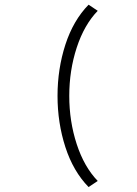

<svg xmlns="http://www.w3.org/2000/svg" viewBox="-20 -712 570 800"><path d="M349.1 -692.4 387.2 -667Q330.6 -608.4 299.6 -513.4Q268.6 -418.5 268.6 -312.5Q268.6 -206.5 299.6 -111.6Q330.6 -16.6 387.2 42L349.1 67.4Q285.2 2 252.4 -99.1Q219.7 -200.2 219.7 -312.5Q219.7 -424.8 252.4 -525.9Q285.2 -627 349.1 -692.4Z"/></svg>

Font: AzarMehrMonospaced
Style: SansRegular
Weight: 1
Designer: Amin Abedi
Version: Version 1.00